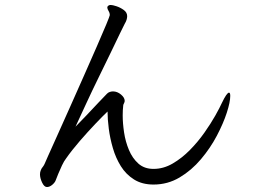

<svg xmlns="http://www.w3.org/2000/svg" viewBox="-20 -750 1040 773"><path d="M413 -301Q395 -284 364.5 -252Q334 -220 301.5 -182.5Q269 -145 246 -112Q238 -102 229.5 -84Q221 -66 214.5 -50Q208 -34 205 -26Q202 -16 191 -6.5Q180 3 169 3Q158 3 149.5 -15Q141 -33 141 -48Q141 -57 144 -64Q147 -72 151 -76.5Q155 -81 159 -89Q159 -90 173.5 -122Q188 -154 211.5 -206.5Q235 -259 263 -321.5Q291 -384 319 -447.5Q347 -511 370.5 -564.5Q394 -618 408 -652Q422 -686 422 -689Q422 -698 417 -706Q412 -714 412 -720Q412 -723 414 -725Q418 -730 426 -730Q433 -730 448.5 -725Q464 -720 478 -710Q492 -700 492 -685Q492 -678 489.5 -670Q487 -662 482 -654Q478 -647 463 -615.5Q448 -584 425.5 -537.5Q403 -491 377 -438Q351 -385 327 -333Q303 -281 284 -240Q303 -259 328 -285.5Q353 -312 376 -336.5Q399 -361 411 -373Q416 -378 422.5 -380Q429 -382 435 -382Q452 -382 467 -369.5Q482 -357 482 -344Q482 -342 481.5 -340Q481 -338 480 -336Q479 -333 477.5 -330.5Q476 -328 476 -324Q475 -316 474.5 -306Q474 -296 474 -285Q474 -254 479.5 -217Q485 -180 499 -146.5Q513 -113 537 -91.5Q561 -70 598 -70Q638 -70 675 -91.5Q712 -113 744.5 -146Q777 -179 803 -216Q829 -253 847 -285Q865 -317 873 -335Q893 -377 902 -377Q907 -377 907 -364Q907 -339 893 -296Q879 -253 853 -203.5Q827 -154 789 -109Q751 -64 703 -35.5Q655 -7 598 -7Q552 -7 519.5 -27.5Q487 -48 466.5 -81Q446 -114 434.5 -153.5Q423 -193 418 -231.5Q413 -270 413 -301Z"/></svg>

Font: Moon Stars Kai T
Style: Regular
Weight: 400
Designer: GuiWonder
Version: Version 1.101